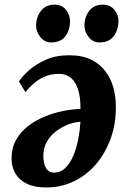

<svg xmlns="http://www.w3.org/2000/svg" viewBox="-20 -810 566 846"><path d="M63.5 -451Q77 -472.5 106.5 -499.2Q136 -526 180.8 -546.2Q225.5 -566.5 284.5 -566.5Q341.5 -566.5 380.8 -547.5Q420 -528.5 444.2 -496.2Q468.5 -464 479.5 -424Q490.5 -384 490.5 -342.5Q491.5 -265.5 468 -200.2Q444.5 -135 403 -86.5Q361.5 -38 305.5 -11Q249.5 16 184.5 16Q131.5 16 98 -0.5Q64.5 -17 48.2 -44.8Q32 -72.5 31 -107Q30 -155 49.8 -191.5Q69.5 -228 102.8 -253.8Q136 -279.5 176.5 -296.2Q217 -313 258.2 -321Q299.5 -329 334.5 -330Q335 -366.5 329.2 -395.2Q323.5 -424 311.5 -444Q299.5 -464 281.5 -474.2Q263.5 -484.5 240 -484.5Q204 -484.5 176.2 -472.2Q148.5 -460 127.8 -441.5Q107 -423 92 -404ZM217 -49.5Q247.5 -49.5 268.8 -70.8Q290 -92 304 -126.2Q318 -160.5 325.2 -199.5Q332.5 -238.5 334.5 -273.5Q310 -272.5 281.5 -261.8Q253 -251 227.2 -231.8Q201.5 -212.5 185.8 -184.2Q170 -156 171 -119Q172.5 -84.5 184.2 -67Q196 -49.5 217 -49.5ZM204.5 -623Q177 -623 157.8 -646.8Q138.5 -670.5 139 -699.5Q140 -737 161.5 -763.2Q183 -789.5 220 -789.5Q253 -789.5 270.8 -766.8Q288.5 -744 288.5 -716.5Q288.5 -678 268.2 -650.5Q248 -623 204.5 -623ZM417.5 -623Q390 -623 370.8 -646.8Q351.5 -670.5 352 -699.5Q353 -737 374 -763.2Q395 -789.5 433 -789.5Q465.5 -789.5 484 -766.8Q502.5 -744 502 -716.5Q501.5 -678 481 -650.5Q460.5 -623 417.5 -623Z"/></svg>

Font: Merriweather ExtraBold
Style: Italic
Weight: 800
Italic angle: -7.8°
Version: Version 2.101